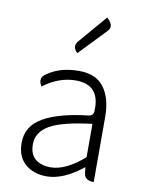

<svg xmlns="http://www.w3.org/2000/svg" viewBox="-93 -905 733 982"><g transform="rotate(10 273.5 -414.0)"><path d="M218 13Q150 13 106 -25Q63 -63 63 -134Q63 -221 143 -267Q224 -314 378 -331Q403 -335 402 -363Q407 -496 281 -496Q194 -496 113 -435Q87 -477 125 -500Q190 -547 289 -547Q379 -547 420 -490Q461 -434 461 -338V0Q412 0 409 -40L406 -68Q305 13 218 13ZM230 -36Q308 -36 403 -119V-292Q250 -274 185 -237Q121 -200 121 -137Q121 -85 151 -60Q182 -36 230 -36ZM264 -635Q232 -665 258 -695L383 -841Q425 -803 398 -775Z"/></g></svg>

Font: Swei Half Moon CJK SC
Style: Light
Weight: 300
Version: Version 2.071